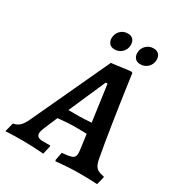

<svg xmlns="http://www.w3.org/2000/svg" viewBox="-235 -958 1019 1095"><g transform="rotate(30 275.0 -410.0)"><path d="M502 -125Q509 -88 524.5 -73.5Q540 -59 574 -54L577 -49L564 3Q564 3 544 2Q524 1 497 0.5Q470 0 451 0Q412 0 375.5 2Q339 4 316 6.5Q293 9 293 9L290 1L300 -51Q352 -55 368 -63.5Q384 -72 384 -95Q384 -102 383 -110Q382 -118 381 -127L369 -216Q361 -216 343 -216.5Q325 -217 306.5 -217Q288 -217 278 -217Q262 -217 242.5 -215.5Q223 -214 206 -212.5Q189 -211 180 -210L143 -123Q132 -97 132 -83Q132 -54 175 -54H222L224 -49L211 6Q211 6 190 4.5Q169 3 137 1.5Q105 0 73 0Q49 0 22.5 0.5Q-4 1 -22 2Q-40 3 -40 3L-25 -56Q-1 -60 16 -75Q33 -90 50 -127L286 -635L411 -651L421 -647Q421 -647 424.5 -622Q428 -597 434 -554.5Q440 -512 448 -458Q456 -404 465 -345Q474 -286 483.5 -229.5Q493 -173 502 -125ZM211 -281H284Q301 -281 323.5 -282.5Q346 -284 362 -285L329 -523H317ZM435 -712Q411 -712 399.5 -726Q388 -740 388 -759Q388 -789 408 -809Q428 -829 457 -829Q480 -829 492 -815.5Q504 -802 504 -781Q504 -752 484 -732Q464 -712 435 -712ZM265 -712Q242 -712 230.5 -726Q219 -740 219 -759Q219 -789 238.5 -809Q258 -829 288 -829Q311 -829 322.5 -815.5Q334 -802 334 -781Q334 -752 314.5 -732Q295 -712 265 -712Z"/></g></svg>

Font: Alegreya SemiBold
Style: Italic
Weight: 600
Italic angle: -7°
Designer: Juan Pablo del Peral
Foundry: Huerta Tipografica
Version: Version 2.009